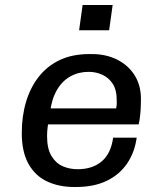

<svg xmlns="http://www.w3.org/2000/svg" viewBox="-20 -737 640 767"><path d="M276 10Q215 10 167.5 -12.5Q120 -35 93.5 -83Q67 -131 67 -205Q67 -273 84 -330Q101 -387 134.5 -430Q168 -473 218.5 -497Q269 -521 336 -521H348Q404 -521 448.5 -498.5Q493 -476 518 -436Q543 -396 543 -342Q543 -332 542.5 -314.5Q542 -297 540 -277Q538 -257 534 -240H129L177 -274Q173 -250 170.5 -230.5Q168 -211 168 -194Q168 -143 185.5 -114Q203 -85 230.5 -73Q258 -61 290 -61Q349 -61 386 -92Q423 -123 432 -187H526Q518 -128 487.5 -83.5Q457 -39 406 -14.5Q355 10 284 10ZM180 -290 138 -304H444Q447 -320 446.5 -327.5Q446 -335 446 -342Q446 -378 430.5 -402Q415 -426 389.5 -438Q364 -450 334 -450Q294 -450 261.5 -432Q229 -414 208 -378.5Q187 -343 180 -290ZM296 -616 310 -717H430L416 -616Z"/></svg>

Font: Chivo Mono
Style: Italic
Weight: 400
Italic angle: -8.05°
Monospace: yes
Version: Version 1.008